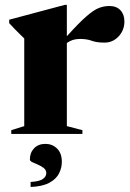

<svg xmlns="http://www.w3.org/2000/svg" viewBox="-20 -547 530 784"><path d="M427 -522.5Q455.5 -522.5 471.8 -505.2Q488 -488 488 -459.5Q488 -423.5 464.2 -398.2Q440.5 -373 407 -373Q374.5 -373 354.8 -380.5Q335 -388 306 -388Q275.5 -388 253 -371.5V-32L316.5 -15.5V0H26V-15.5L79 -32V-390Q69 -400 57 -411.5Q45 -423 17.5 -452.5V-466.5L244 -527H253V-399Q302.5 -454 332.8 -480.2Q363 -506.5 384 -514.5Q405 -522.5 427 -522.5ZM105 196Q140.5 194 154.8 184Q169 174 169 160Q169 147.5 158.8 139.2Q148.5 131 135.2 125.5Q122 120 112 115.2Q102 110.5 102 104Q102 76.5 119.2 58.5Q136.5 40.5 165.5 40.5Q193.5 40.5 213 59.5Q232.5 78.5 232.5 114Q232.5 138 221.2 160.8Q210 183.5 182 199Q154 214.5 105 216.5Z"/></svg>

Font: Newsreader 72pt
Style: Bold
Weight: 700
Designer: Hugues Gentile
Foundry: Production Type
Version: Version 1.003; ttfautohint (v1.8.3)